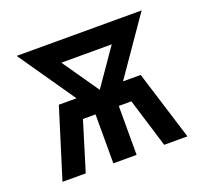

<svg xmlns="http://www.w3.org/2000/svg" viewBox="-96 -633 793 745"><g transform="rotate(-20 300.0 -260.0)"><path d="M42 0 131 -286H204L42 -520H558L396 -286H469L558 0H462L400 -202H348V0H252V-202H200L138 0ZM300 -286 404 -436H196Z"/></g></svg>

Font: Iosevka SS04 Medium Extended
Style: Regular
Weight: 500
Width: 7
Monospace: yes
Designer: Belleve Invis
Foundry: Belleve Invis
Version: Version 19.0.0; ttfautohint (v1.8.4)